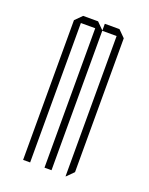

<svg xmlns="http://www.w3.org/2000/svg" viewBox="-104 -557 477 616"><g transform="rotate(20 135.0 -248.5)"><path d="M50 0V-477L73 -500H74V0ZM123 0V-476H147V0ZM74 -476V-500H124L147 -477V-476ZM196 3V-476H220V-20L197 3ZM147 -476V-500H197L220 -477V-476Z"/></g></svg>

Font: Foldit Thin
Style: Regular
Weight: 100
Designer: Sophia Tai
Foundry: Sophia Tai
Version: Version 1.003